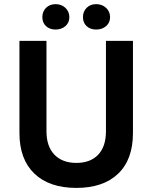

<svg xmlns="http://www.w3.org/2000/svg" viewBox="-20 -898 739 930"><path d="M249 -754.9Q220.7 -754.9 202.9 -771.5Q185.1 -788.1 185.1 -814.9Q185.1 -842.3 203.1 -860.1Q221.2 -877.9 249 -877.9Q277.8 -877.9 296.9 -859.9Q315.9 -841.8 315.9 -814.9Q315.9 -788.1 296.9 -771.5Q277.8 -754.9 249 -754.9ZM381.8 -814.9Q381.8 -842.3 399.7 -860.1Q417.5 -877.9 445.8 -877.9Q474.6 -877.9 493.9 -859.9Q513.2 -841.8 513.2 -814.9Q513.2 -788.1 493.9 -771.5Q474.6 -754.9 445.8 -754.9Q417 -754.9 399.4 -771.5Q381.8 -788.1 381.8 -814.9ZM350.1 12.2Q218.8 12.2 146.5 -57.1Q74.2 -126.5 74.2 -253.9V-700.2H205.1V-262.2Q205.1 -188.5 243.7 -148.7Q282.2 -108.9 350.1 -108.9Q417.5 -108.9 455.3 -148.4Q493.2 -188 493.2 -262.2V-700.2H624V-253.9Q624 -125 552 -56.4Q480 12.2 350.1 12.2Z"/></svg>

Font: Fixel Text SemiBold
Style: Regular
Weight: 600
Width: 4
Designer: AlfaBravo + MacPaw
Foundry: Kyrylo Tkachov, Marchela Mozhyna, Serhii Makarenko, Maria Weinstein, Zakhar Kryvoshyya
Version: Version 1.211